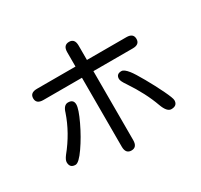

<svg xmlns="http://www.w3.org/2000/svg" viewBox="-169 -987 1338 1277"><g transform="rotate(-30 500.0 -349.0)"><path d="M453.1 13.7V-515.6H157.2Q103.5 -515.6 103.5 -558.6Q103.5 -601.6 157.2 -601.6H453.1V-711.9Q453.1 -765.6 498 -765.6Q541 -765.6 541 -711.9V-601.6H843.8Q896.5 -601.6 896.5 -558.6Q896.5 -515.6 843.8 -515.6H541V13.7Q541 68.4 497.1 68.4Q453.1 68.4 453.1 13.7ZM84 -79.1Q84 -96.7 104.5 -124Q198.2 -239.3 242.2 -369.1Q256.8 -419.9 290 -419.9Q332 -419.9 332 -380.9Q332 -346.7 291.5 -261.2Q251 -175.8 202.1 -105.5Q153.3 -35.2 127 -35.2Q84 -35.2 84 -79.1ZM807.6 -101.6Q768.6 -210.9 689.5 -329.1Q662.1 -368.2 662.1 -385.7Q662.1 -422.9 702.1 -422.9Q722.7 -422.9 752 -385.7Q771.5 -361.3 810.5 -292.5Q849.6 -223.6 880.4 -159.7Q911.1 -95.7 911.1 -79.1Q911.1 -37.1 864.3 -37.1Q831.1 -37.1 807.6 -101.6Z"/></g></svg>

Font: jf-openhuninn-2.1
Style: Regular
Weight: 400
Designer: [Kosugi Maru]
Designed by MOTOYA      

[Varela Round]
Joe Prince (Latin component); Avraham Cornfeld (Hebrew component)
Foundry: justfont Co., Ltd.
Version: 2.1